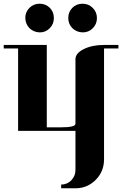

<svg xmlns="http://www.w3.org/2000/svg" viewBox="-20 -702 655 1030"><path d="M0 -441.9V-460.9H231V-19H308.1Q384.8 -19 384.8 -38.1V-384.8Q384.8 -416.5 430.2 -439Q474.6 -460.9 538.1 -460.9H615.2V-441.9H538.1V152.8Q538.1 218.3 493.2 263.2Q448.2 308.1 384.8 308.1H308.1V288.1Q339.8 288.1 361.8 266.1Q384.8 242.2 384.8 210.9V0H77.1V-441.9ZM115.7 -605.5Q115.2 -636.7 138.2 -660.2Q161.1 -682.1 192.4 -682.1Q224.6 -682.1 247.1 -660.2Q269 -638.2 269 -605.5Q269 -572.8 246.6 -550.3Q223.6 -527.3 192.4 -528.3Q160.6 -529.3 138.2 -550.8Q116.7 -573.2 115.7 -605.5ZM368.2 -660.2Q390.6 -682.1 422.9 -682.1Q455.1 -682.1 477.5 -659.7Q500 -637.2 500 -605Q500 -572.8 477.5 -550.3Q455.1 -527.8 422.9 -528.3Q390.6 -529.3 368.2 -550.8Q346.2 -573.2 346.2 -605.5Q346.2 -637.7 368.2 -660.2Z"/></svg>

Font: Hjet
Style: Regular
Weight: 400
Designer: T. Christopher White
Version: Version 1.2